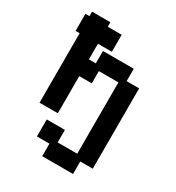

<svg xmlns="http://www.w3.org/2000/svg" viewBox="-215 -764 1083 1182"><g transform="rotate(30 327.0 -173.0)"><path d="M268 289V200H179V79H308V168H447V-339H308V-252H219V12H89V-482H60V-603H89V-635H219V-603H318V-482H219V-371H268V-459H487V-371H576V200H487V289Z"/></g></svg>

Font: Pixelify Sans
Style: Bold
Weight: 700
Designer: Stefie Justprince
Foundry: Typecalism Foundryline
Version: Version 1.000